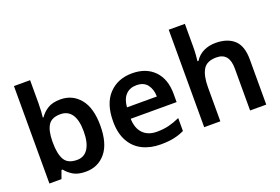

<svg xmlns="http://www.w3.org/2000/svg" viewBox="-102 -1079 2052 1407"><g transform="rotate(-20 924.5 -375.0)"><path d="M207 -580Q207 -548 205 -518Q203 -488 201 -471H207Q229 -505 267 -528.5Q305 -552 366 -552Q460 -552 518.5 -481Q577 -410 577 -272Q577 -132 518 -61Q459 10 363 10Q302 10 265.5 -12Q229 -34 207 -63H198L175 0H81V-760H207ZM330 -450Q262 -450 235 -409Q208 -368 207 -283V-272Q207 -185 233.5 -139Q260 -93 332 -93Q388 -93 418 -139.5Q448 -186 448 -273Q448 -362 417.5 -406Q387 -450 330 -450Z M925 -552Q1034 -552 1097.5 -487Q1161 -422 1161 -306V-242H803Q805 -168 844 -127.5Q883 -87 952 -87Q1004 -87 1046 -97.5Q1088 -108 1132 -128V-27Q1092 -8 1049 1Q1006 10 946 10Q867 10 805.5 -20.5Q744 -51 709.5 -113Q675 -175 675 -267Q675 -406 744 -479Q813 -552 925 -552ZM925 -459Q874 -459 842.5 -426.5Q811 -394 806 -330H1039Q1038 -386 1010.5 -422.5Q983 -459 925 -459Z M1414 -579Q1414 -547 1411.5 -516.5Q1409 -486 1407 -471H1415Q1441 -512 1483 -532Q1525 -552 1576 -552Q1668 -552 1720 -505Q1772 -458 1772 -353V0H1646V-328Q1646 -450 1546 -450Q1470 -450 1442 -402Q1414 -354 1414 -265V0H1288V-760H1414Z"/></g></svg>

Font: Noto Sans Bassa Vah SemiBold
Style: Regular
Weight: 600
Designer: Monotype Design Team
Foundry: Monotype Imaging Inc.
Version: Version 2.002; ttfautohint (v1.8.4.7-5d5b)